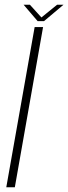

<svg xmlns="http://www.w3.org/2000/svg" viewBox="-20 -789 288 809"><path d="M6.5 0 126 -675H161.5L42.5 0ZM138.5 -700 79.5 -769H106L154.5 -715.5L220.5 -769H247.5L165.5 -700Z"/></svg>

Font: Anybody ExtraLight
Style: Italic
Weight: 200
Italic angle: -10°
Designer: Tyler Finck
Foundry: Etcetera Type Company
Version: Version 1.010; ttfautohint (v1.8.3) -l 8 -r 50 -G 200 -x 14 